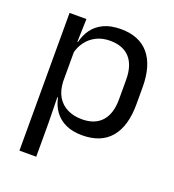

<svg xmlns="http://www.w3.org/2000/svg" viewBox="-124 -596 785 865"><g transform="rotate(20 268.5 -163.5)"><path d="M306.5 10.7Q261.6 10.7 228.5 -4.5Q195.4 -19.7 175.1 -47.5Q154.7 -75.3 147.6 -112.3H120.8L144.7 -188.5Q146.5 -144.6 164.3 -115.3Q182.1 -86 212.5 -71.4Q242.9 -56.8 281.6 -56.8Q343.2 -56.8 375.9 -93Q408.7 -129.1 408.7 -198.7V-292Q408.7 -361 376.2 -397Q343.7 -433 281.3 -433Q244.7 -433 216 -418.6Q187.4 -404.2 168.8 -379.2Q150.2 -354.2 143.1 -321.8L123.1 -378.4H146.7Q154.4 -411.9 173.8 -439.2Q193.2 -466.5 226.8 -482.7Q260.4 -498.9 310 -498.9Q397.9 -498.9 444 -444.3Q490 -389.7 490 -285.4V-204.6Q490 -99.5 443.7 -44.4Q397.3 10.7 306.5 10.7ZM66.1 172V-488.2H147L143.4 -370.5L144.7 -345.7V-140L144.1 -123.4L146.6 13.3V172Z"/></g></svg>

Font: Anek Odia Medium
Style: Regular
Weight: 500
Designer: Yesha Goshar & Mahesh Sahu (Odia), Yesha Goshar (Latin)
Foundry: Ek Type
Version: Version 1.003